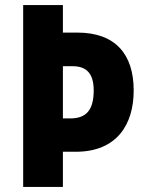

<svg xmlns="http://www.w3.org/2000/svg" viewBox="-20 -734 572 754"><path d="M505 -379C505 -521 433 -606 284 -606H227V-714H71V0H227V-138H277C440 -138 505 -246 505 -379ZM256 -269H227V-474H265C321 -474 348 -444 348 -379C348 -301 318 -269 256 -269Z"/></svg>

Font: Noto Sans Malayalam Condensed ExtraBold
Style: Regular
Weight: 800
Width: 3
Designer: Jelle Bosma - Monotype Design Team
Foundry: Monotype Imaging Inc.
Version: Version 2.104